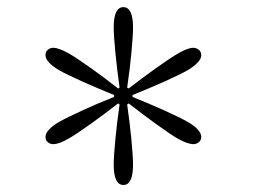

<svg xmlns="http://www.w3.org/2000/svg" viewBox="-20 -861 718 544"><path d="M329.6 -336.9Q343.3 -336.9 350.1 -351.3Q356.9 -365.7 356.9 -394Q356.9 -418.5 352.1 -468Q347.2 -517.6 340.3 -564.9L344.7 -567.9Q384.8 -536.6 424.3 -508.1Q463.9 -479.5 484.4 -467.8Q497.6 -460.4 508.8 -456.5Q520 -452.6 527.8 -452.6Q536.6 -452.6 543.5 -458.3Q550.3 -463.9 550.3 -473.1Q550.3 -482.9 540.5 -493.9Q530.8 -504.9 511.7 -515.6Q490.7 -527.8 445.6 -548.1Q400.4 -568.4 355.5 -586.4V-591.8Q402.3 -610.4 446.8 -630.4Q491.2 -650.4 511.7 -662.1Q530.3 -673.3 540.3 -684.1Q550.3 -694.8 550.3 -704.6Q550.3 -713.9 543.5 -719.7Q536.6 -725.6 527.8 -725.6Q519.5 -725.6 508.8 -721.4Q498 -717.3 484.4 -709.5Q463.4 -697.3 423.1 -668.7Q382.8 -640.1 344.7 -610.4L340.3 -612.8Q347.7 -662.6 352.3 -711.2Q356.9 -759.8 356.9 -783.7Q356.9 -811.5 350.1 -826.2Q343.3 -840.8 329.6 -840.8Q315.9 -840.8 309.1 -826.4Q302.2 -812 302.2 -783.7Q302.2 -759.3 307.1 -710Q312 -660.6 318.8 -612.8L314.5 -610.4Q274.4 -642.1 234.6 -670.2Q194.8 -698.2 174.3 -710Q161.1 -717.3 150.1 -721.4Q139.2 -725.6 130.9 -725.6Q122.1 -725.6 115.5 -720Q108.9 -714.4 108.9 -704.6Q108.9 -694.8 118.7 -684.1Q128.4 -673.3 147.5 -662.1Q168.9 -649.9 213.6 -629.9Q258.3 -609.9 303.2 -591.8V-586.4Q256.3 -567.9 212.2 -547.6Q168 -527.3 147.5 -515.6Q128.9 -504.9 118.9 -493.9Q108.9 -482.9 108.9 -473.1Q108.9 -463.9 115.2 -458.3Q121.6 -452.6 130.9 -452.6Q139.2 -452.6 149.9 -456.5Q160.6 -460.4 174.3 -468.3Q195.8 -480.5 236.1 -509.3Q276.4 -538.1 314.5 -567.9L318.8 -564.9Q311.5 -515.1 306.9 -466.6Q302.2 -418 302.2 -394Q302.2 -366.2 309.1 -351.6Q315.9 -336.9 329.6 -336.9Z"/></svg>

Font: Pinar VF
Style: Regular
Weight: 300
Designer: Amin Abedi
Version: Version 2.000